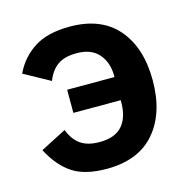

<svg xmlns="http://www.w3.org/2000/svg" viewBox="-86 -618 700 713"><g transform="rotate(-15 264.0 -261.0)"><path d="M173 -221V-310H355V-314Q355 -366 326.5 -399Q298 -432 242 -432Q194 -432 167.5 -412.5Q141 -393 127 -356L27 -411Q54 -468 105.5 -501Q157 -534 242 -534Q363 -534 426 -460.5Q489 -387 489 -262Q489 -136 425.5 -62Q362 12 240 12Q156 12 108 -20Q60 -52 26 -117L125 -168Q140 -129 167 -110Q194 -91 240 -91Q299 -91 327 -123Q355 -155 355 -213V-221Z"/></g></svg>

Font: IBM Plex Sans SemiBold
Style: Regular
Weight: 600
Designer: Mike Abbink, Paul van der Laan, Pieter van Rosmalen
Foundry: Bold Monday
Version: Version 3.201